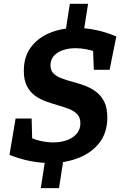

<svg xmlns="http://www.w3.org/2000/svg" viewBox="-20 -850 644 1001"><path d="M240.8 0Q189.6 0 135.4 -10.8Q81.1 -21.7 29.5 -42.7L61.3 -232.2H144.9L148.2 -111.1L134.9 -134.4Q163.8 -121.2 195.5 -114.4Q227.2 -107.6 257.4 -107.6Q296.2 -107.6 328.2 -118.9Q360.3 -130.2 379.7 -152.6Q399.1 -175 399.1 -207.5Q399.1 -236.5 383.1 -253.8Q367.2 -271.1 340.9 -281.5Q314.6 -291.9 283.1 -300.8Q251.7 -309.8 220.2 -321.1Q188.8 -332.4 162.5 -351.3Q136.2 -370.2 120.2 -401.5Q104.2 -432.7 104.2 -480.8Q104.2 -554.5 141.3 -604Q178.4 -653.5 240.6 -678.9Q302.9 -704.3 378.5 -704.3Q429 -704.3 482.1 -693.1Q535.2 -681.9 586.5 -659.8L551.3 -486H469.1L465.1 -593.1L481.6 -578.7Q455.8 -588.5 427.9 -593.6Q400.1 -598.7 373.7 -598.7Q337.8 -598.7 308.1 -588.5Q278.3 -578.4 260.8 -558.7Q243.2 -538.9 243.2 -509.8Q243.2 -482.4 259.2 -466.8Q275.2 -451.1 301.8 -441.3Q328.4 -431.4 359.9 -423.1Q391.3 -414.8 422.8 -403.1Q454.2 -391.4 480.9 -371.5Q507.5 -351.7 523.5 -319.7Q539.5 -287.8 539.5 -237.7Q539.5 -158.5 498.4 -105.8Q457.2 -53.1 389.5 -26.6Q321.8 0 240.8 0ZM192.6 131 216.9 -25.6 311.9 -25.9 287.6 131ZM319.9 -675.3 344.2 -830.1H439.2L414.9 -676.3Z"/></svg>

Font: Bitter Thin
Style: Italic
Weight: 100
Italic angle: -9°
Designer: Sol Matas, and Bitter project Authors
Foundry: Sol Matas
Version: Version 2.002